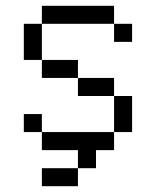

<svg xmlns="http://www.w3.org/2000/svg" viewBox="-20 -520 540 665"><path d="M437.5 -375V-437.5H375V-375ZM250 62.5H125V125H250ZM250 62.5H312.5V0H375V-62.5H125V0H250ZM125 -62.5V-125H62.5V-62.5ZM375 -62.5H437.5Q437.5 -62.5 437.5 -187.5H375Q375 -187.5 375 -62.5ZM375 -187.5V-250H250V-187.5ZM250 -250V-312.5H125V-250ZM125 -312.5Q125 -312.5 125 -437.5H62.5Q62.5 -437.5 62.5 -312.5ZM125 -437.5H375V-500H125Z"/></svg>

Font: Unifont
Style: Regular
Weight: 500
Version: Version 13.0.05